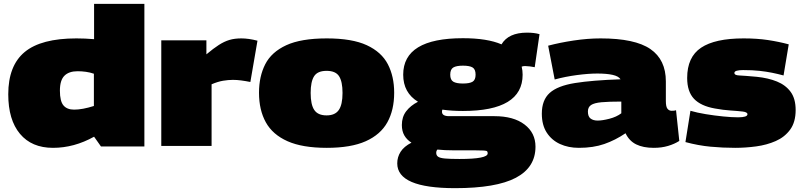

<svg xmlns="http://www.w3.org/2000/svg" viewBox="-20 -760 4179 1000"><path d="M506 3 470 -48Q366 10 256 10Q145 10 84 -63Q23 -136 23 -269Q23 -418 108.5 -489Q194 -560 378 -560Q423 -560 470 -556V-740H732V3ZM469 -208V-376Q449 -383 427.5 -386Q406 -389 384 -389Q339 -389 315.5 -365.5Q292 -342 292 -288Q292 -233 310.5 -211Q329 -189 366 -189Q409 -189 469 -208Z M1055 -550V-477Q1092 -508 1120 -526Q1148 -544 1175 -552Q1202 -560 1237 -560Q1275 -560 1321 -548L1284 -333Q1259 -338 1236.5 -341Q1214 -344 1193 -344Q1169 -344 1142 -339.5Q1115 -335 1082 -321V0H820V-550Z M1329 -277Q1329 -362 1361.5 -425.5Q1394 -489 1471 -524.5Q1548 -560 1682 -560Q1814 -560 1890.5 -524.5Q1967 -489 2000 -425.5Q2033 -362 2033 -277Q2033 -187 1997.5 -123Q1962 -59 1885 -24.5Q1808 10 1682 10Q1555 10 1477.5 -24.5Q1400 -59 1364.5 -123Q1329 -187 1329 -277ZM1598 -276Q1598 -215 1617 -187Q1636 -159 1681 -159Q1725 -159 1744.5 -187Q1764 -215 1764 -276Q1764 -335 1746 -363Q1728 -391 1681 -391Q1634 -391 1616 -363Q1598 -335 1598 -276Z M2350 220Q2049 220 2049 91Q2049 58 2066.5 30.5Q2084 3 2123 -17Q2099 -32 2086 -54.5Q2073 -77 2073 -109Q2073 -151 2095.5 -180.5Q2118 -210 2157 -230Q2080 -277 2080 -371Q2080 -561 2391 -561Q2518 -561 2592 -529Q2628 -590 2725 -590Q2763 -590 2790 -582L2765 -410Q2741 -415 2715 -416Q2705 -416 2697 -413Q2702 -393 2702 -371Q2702 -182 2391 -182Q2332 -182 2284 -189Q2282 -184 2282 -178Q2282 -155 2319 -155H2555Q2655 -155 2712 -111.5Q2769 -68 2769 4Q2769 112 2666.5 166Q2564 220 2350 220ZM2391 -325Q2426 -325 2441.5 -334.5Q2457 -344 2457 -371Q2457 -399 2441.5 -408.5Q2426 -418 2391 -418Q2357 -418 2341 -408.5Q2325 -399 2325 -371Q2325 -344 2341 -334.5Q2357 -325 2391 -325ZM2252 36Q2252 49 2261.5 56Q2271 63 2297 65.5Q2323 68 2373 68Q2520 68 2520 39Q2520 31 2517 28Q2514 25 2500 24Q2486 23 2453 23H2343Q2296 23 2258 19Q2252 26 2252 36Z M2802 -168Q2802 -239 2843 -276Q2884 -313 2974.5 -327.5Q3065 -342 3212 -347Q3202 -363 3171 -370Q3140 -377 3091 -377Q3045 -377 2984.5 -369Q2924 -361 2869 -346L2835 -522Q2895 -538 2968 -549Q3041 -560 3108 -560Q3287 -560 3367.5 -504.5Q3448 -449 3448 -336V-234Q3448 -204 3456.5 -193.5Q3465 -183 3478 -183Q3483 -183 3489.5 -183.5Q3496 -184 3501 -186L3518 -26Q3493 -10 3459.5 0Q3426 10 3385 10Q3330 10 3293.5 -8Q3257 -26 3238 -66Q3185 -30 3127.5 -10Q3070 10 2995 10Q2940 10 2896.5 -10Q2853 -30 2827.5 -69.5Q2802 -109 2802 -168ZM3042 -179Q3042 -153 3056 -142.5Q3070 -132 3093 -132Q3117 -132 3154 -141.5Q3191 -151 3216 -170V-231Q3151 -231 3113 -227.5Q3075 -224 3058.5 -213Q3042 -202 3042 -179Z M3550 -20 3576 -183Q3610 -173 3655.5 -165.5Q3701 -158 3746.5 -153.5Q3792 -149 3824 -149Q3873 -149 3873 -165Q3873 -176 3848.5 -179Q3824 -182 3785 -184.5Q3746 -187 3703 -195Q3630 -208 3594.5 -245.5Q3559 -283 3559 -354Q3559 -463 3631.5 -511.5Q3704 -560 3853 -560Q3923 -560 3979.5 -551.5Q4036 -543 4088 -529L4061 -367Q4031 -375 4001.5 -381Q3972 -387 3936 -391Q3900 -395 3850 -395Q3829 -395 3817 -391.5Q3805 -388 3805 -380Q3805 -368 3830 -367Q3855 -366 3921 -360Q3981 -354 4026.5 -335.5Q4072 -317 4098 -281.5Q4124 -246 4124 -187Q4124 -124 4095.5 -85Q4067 -46 4020.5 -25.5Q3974 -5 3918.5 2.5Q3863 10 3809 10Q3744 10 3680.5 4Q3617 -2 3550 -20Z"/></svg>

Font: Georama Extended Black
Style: Regular
Weight: 900
Width: 7
Designer: Jean-Baptiste Levee
Foundry: Production Type
Version: Version 1.000